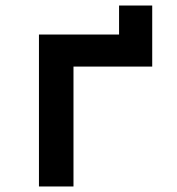

<svg xmlns="http://www.w3.org/2000/svg" viewBox="-20 -675 640 695"><path d="M121 0V-550H411V-655H531V-434H246V0Z"/></svg>

Font: JetBrains Mono NL
Style: Bold
Weight: 700
Monospace: yes
Designer: Philipp Nurullin, Konstantin Bulenkov
Foundry: JetBrains
Version: Version 2.305; ttfautohint (v1.8.4.7-5d5b)